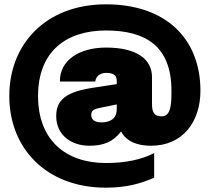

<svg xmlns="http://www.w3.org/2000/svg" viewBox="-20 -752 970 888"><path d="M470 116C570 116 634 95 693 70V-44C633 -13 558 2 470 2C287 2 156 -101 156 -308C156 -515 287 -611 470 -611C652 -611 773 -540 773 -332C773 -276 772 -214 729 -214C692 -214 683 -232 683 -273V-395C683 -479 612 -532 470 -532C349 -532 256 -475 257 -375H421C421 -390 435 -415 472 -415C518 -415 520 -392 520 -376V-363L416 -347C287 -328 240 -292 240 -215C240 -126 311 -78 393 -78C458 -78 502 -95 540 -144C565 -97 615 -78 679 -78C826 -78 907 -190 907 -332C907 -574 746 -732 470 -732C193 -732 23 -549 23 -308C23 -67 193 116 470 116ZM402 -220C402 -242 414 -248 451 -255L520 -269V-248C520 -202 489 -186 448 -186C419 -186 402 -198 402 -220Z"/></svg>

Font: Aspekta 950
Style: Regular
Weight: 950
Designer: Ivo Dolenc
Version: Version 2.000